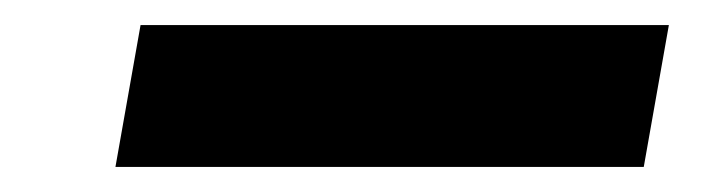

<svg xmlns="http://www.w3.org/2000/svg" viewBox="-20 -366 576 153"><path d="M72 -233 92 -346H513L493 -233Z"/></svg>

Font: DM Sans 10pt
Style: Bold Italic
Weight: 700
Italic angle: -10°
Version: Version 4.004;gftools[0.9.30]